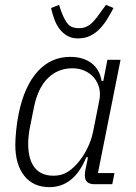

<svg xmlns="http://www.w3.org/2000/svg" viewBox="-20 -758 558 790"><path d="M369 0Q329 0 329 -36Q329 -42 330 -50.5Q331 -59 333 -66L342 -111H335Q285 12 183 12Q117 12 80 -34.5Q43 -81 43 -162Q43 -186 46.5 -221.5Q50 -257 57 -291Q80 -403 134.5 -463.5Q189 -524 269 -524Q322 -524 356 -498.5Q390 -473 398 -425H405L422 -512H476L383 -46H451L442 0ZM200 -35Q228 -35 250 -46Q272 -57 295 -82Q320 -109 338 -145Q356 -181 363 -216L389 -347Q394 -373 388 -396.5Q382 -420 367 -438Q352 -456 329 -466.5Q306 -477 278 -477Q218 -477 177 -436.5Q136 -396 120 -318L101 -223Q99 -211 97.5 -196Q96 -181 96 -167Q96 -102 122.5 -68.5Q149 -35 200 -35ZM300 -600Q276 -600 258 -610Q240 -620 226.5 -637Q213 -654 204.5 -676.5Q196 -699 190 -725L223 -738L232 -711Q246 -674 260.5 -658Q275 -642 304 -642Q318 -642 329 -645.5Q340 -649 350.5 -657Q361 -665 372 -678.5Q383 -692 397 -712L416 -738L447 -725Q435 -702 421.5 -680Q408 -658 391 -640Q374 -622 352 -611Q330 -600 300 -600Z"/></svg>

Font: IBM Plex Sans Condensed Light
Style: Italic
Weight: 300
Width: 3
Italic angle: -11°
Designer: Mike Abbink, Paul van der Laan, Pieter van Rosmalen
Foundry: Bold Monday
Version: Version 1.3